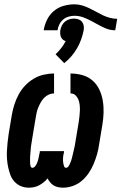

<svg xmlns="http://www.w3.org/2000/svg" viewBox="-20 -860 562 888"><path d="M272 8Q260 8 248.5 5.5Q237 3 228 -2.5Q219 -8 212 -16.5Q205 -25 200 -35Q192 -25 182 -17Q172 -9 161 -3Q150 3 137.5 5.5Q125 8 114 8Q94 8 77 1Q60 -6 47.5 -19.5Q35 -33 28.5 -50Q22 -67 18 -85.5Q14 -104 12.5 -123Q11 -142 12 -161.5Q13 -181 15 -200.5Q17 -220 20 -240L35 -330Q39 -353 46.5 -376.5Q54 -400 66 -422.5Q78 -445 96 -464Q114 -483 136 -496Q158 -509 182 -514.5Q206 -520 230 -520V-428Q218 -428 205.5 -422.5Q193 -417 184 -407.5Q175 -398 168.5 -386.5Q162 -375 157 -363Q152 -351 149.5 -339Q147 -327 145 -315L130 -225Q129 -218 128 -212Q127 -206 126 -200Q125 -194 124 -187.5Q123 -181 122.5 -175Q122 -169 121.5 -163Q121 -157 120.5 -151Q120 -145 119.5 -138.5Q119 -132 119 -126Q119 -120 119 -114Q119 -108 119.5 -102Q120 -96 122 -90Q124 -84 130 -84Q137 -84 142 -90.5Q147 -97 150 -103Q153 -109 155 -116Q157 -123 158.5 -129.5Q160 -136 161 -142.5Q162 -149 164 -156V-161H276V-156Q274 -149 273 -142.5Q272 -136 271.5 -129.5Q271 -123 271.5 -116Q272 -109 273 -103Q274 -97 276.5 -90.5Q279 -84 286 -84Q292 -84 296.5 -90.5Q301 -97 303.5 -103Q306 -109 308.5 -115.5Q311 -122 312.5 -128.5Q314 -135 315.5 -141Q317 -147 318.5 -153.5Q320 -160 321.5 -166.5Q323 -173 324.5 -179.5Q326 -186 327 -192.5Q328 -199 329 -205L344 -295Q346 -309 347.5 -322Q349 -335 349.5 -348.5Q350 -362 348.5 -375Q347 -388 342.5 -399.5Q338 -411 329 -419.5Q320 -428 306 -428V-520Q335 -520 361.5 -512.5Q388 -505 408 -487.5Q428 -470 439.5 -445.5Q451 -421 455.5 -393.5Q460 -366 459 -337.5Q458 -309 453 -280L438 -190Q435 -168 428.5 -145.5Q422 -123 413 -101.5Q404 -80 390.5 -60Q377 -40 358.5 -24Q340 -8 317 0Q294 8 272 8ZM246 -720H182Q186 -745 197.5 -768.5Q209 -792 229 -809Q249 -826 274.5 -833Q300 -840 324 -840Q343 -840 359.5 -835Q376 -830 392 -822.5Q408 -815 423 -806.5Q438 -798 453.5 -790.5Q469 -783 486.5 -778Q504 -773 522 -773L513 -720Q490 -720 469.5 -728.5Q449 -737 430 -748L408 -760Q388 -771 367.5 -779Q347 -787 324 -787Q311 -787 297 -783Q283 -779 272 -769.5Q261 -760 254.5 -747Q248 -734 246 -720ZM277 -568 237 -609Q251 -622 263 -637.5Q275 -653 284 -670Q276 -672 270.5 -677Q265 -682 262 -689Q259 -696 258.5 -704Q258 -712 259 -720Q261 -731 266 -741.5Q271 -752 280 -759.5Q289 -767 300 -770.5Q311 -774 322 -774Q333 -774 343 -770.5Q353 -767 359 -759.5Q365 -752 367 -741.5Q369 -731 367 -720Q363 -699 355.5 -678Q348 -657 336.5 -637Q325 -617 310 -599.5Q295 -582 277 -568Z"/></svg>

Font: Iosevka Curly Slab Heavy
Style: Italic
Weight: 900
Italic angle: -9°
Monospace: yes
Designer: Belleve Invis
Foundry: Belleve Invis
Version: Version 22.1.2; ttfautohint (v1.8.4)